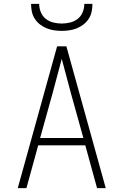

<svg xmlns="http://www.w3.org/2000/svg" viewBox="-20 -975 640 995"><path d="M72 0 276 -735H324L528 0H483L422 -222H178L117 0ZM412 -260 348 -490Q336 -535 324 -580Q312 -625 300 -670Q288 -625 276 -580Q264 -535 252 -490L188 -260ZM300 -815Q280 -815 260 -818Q240 -821 221.5 -828.5Q203 -836 187 -848.5Q171 -861 160 -878Q149 -895 145 -915Q141 -935 141 -955H183Q183 -933 191.5 -912Q200 -891 217 -877.5Q234 -864 256 -858.5Q278 -853 300 -853Q322 -853 344 -858.5Q366 -864 383 -877.5Q400 -891 408.5 -912Q417 -933 417 -955H459Q459 -935 455 -915Q451 -895 440 -878Q429 -861 413 -848.5Q397 -836 378.5 -828.5Q360 -821 340 -818Q320 -815 300 -815Z"/></svg>

Font: Iosevka Aile Extralight
Style: Regular
Weight: 200
Designer: Belleve Invis
Foundry: Belleve Invis
Version: Version 31.1.0; ttfautohint (v1.8.4)